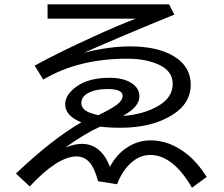

<svg xmlns="http://www.w3.org/2000/svg" viewBox="-20 -813 1040 893"><path d="M201.2 -793H766.1L791 -745.1Q564.9 -653.3 371.1 -567.9Q486.8 -597.2 585 -597.2Q712.9 -597.2 788.6 -551.3Q867.2 -503.9 867.2 -418.5Q867.2 -334 785.2 -280.8Q689.5 -218.8 539.6 -218.8Q485.4 -218.8 446.3 -224.1Q377 -193.4 284.2 -127Q329.1 -144 359.9 -144Q450.2 -144 491.2 -37.1Q519 -89.4 560.5 -119.6Q615.2 -160.2 680.2 -160.2Q769.5 -160.2 849.1 -96.7Q898.9 -57.1 941.4 9.8L873 60.1Q784.7 -92.3 678.2 -92.3Q622.1 -92.3 574.7 -41Q544.4 -8.3 524.4 43.9L436 29.8Q420.4 -29.8 397.5 -56.6Q373 -85.4 335.4 -85.4Q248.5 -85.4 118.2 54.2L54.2 -5.9Q224.1 -167 358.4 -244.1Q283.2 -273.9 283.2 -328.1Q283.2 -375 341.3 -414.1Q396.5 -451.2 490.7 -451.2Q549.8 -451.2 587.4 -429.2Q628.4 -405.3 628.4 -364.7Q628.4 -315.4 551.3 -273.9Q647.5 -280.3 716.8 -320.8Q783.2 -359.9 783.2 -422.4Q783.2 -480 724.6 -509.3Q663.6 -540 571.3 -540Q344.7 -540 181.2 -442.9L141.1 -507.8Q256.8 -570.8 409.2 -640.1Q531.7 -696.3 611.3 -726.1H201.2ZM438 -277.8Q493.2 -303.7 523.9 -326.2Q550.3 -346.2 550.3 -367.7Q550.3 -398.9 479.5 -398.9Q431.2 -398.9 397.9 -384.3Q358.4 -366.7 358.4 -334Q358.4 -298.3 413.1 -283.7Q423.3 -280.8 423.8 -280.8Q433.1 -277.8 436.5 -277.8Z"/></svg>

Font: BIZ UDGothic
Style: Regular
Weight: 400
Monospace: yes
Designer: TypeBank Co., Ltd.
Foundry: Morisawa Inc.
Version: Version 1.05